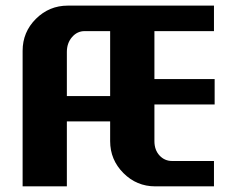

<svg xmlns="http://www.w3.org/2000/svg" viewBox="-20 -660 830 680"><path d="M737.8 0H529.8Q463.9 0 417 -47.1Q370.1 -94.2 370.1 -160.2V-230H216.8V0H60.1V-480Q60.1 -546.4 107.2 -593.3Q154.3 -640.1 220.2 -640.1H737.8V-549.8H526.9V-379.9H740.2V-290H526.9V-160.2Q526.9 -128.9 544.9 -109.4Q563 -89.8 589.8 -89.8H737.8ZM370.1 -319.8V-549.8H279.8Q253.4 -549.8 235.1 -528.6Q216.8 -507.3 216.8 -476.1V-319.8Z"/></svg>

Font: Laconic
Style: Bold
Weight: 700
Designer: Robby Woodard
Version: Version 1.000